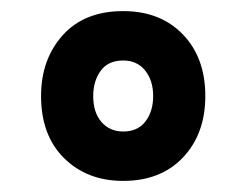

<svg xmlns="http://www.w3.org/2000/svg" viewBox="-20 -592 435 346"><path d="M202 -266Q137 -266 95.5 -307Q54 -348 54 -419Q54 -485 93 -528.5Q132 -572 202 -572Q269 -572 309.5 -530Q350 -488 350 -419Q350 -351 310 -308.5Q270 -266 202 -266ZM202 -355Q228 -355 242 -373Q256 -391 256 -419Q256 -447 241.5 -465Q227 -483 202 -483Q175 -483 161.5 -464.5Q148 -446 148 -419Q148 -389 163 -372Q178 -355 202 -355Z"/></svg>

Font: Noto Sans Condensed
Style: Bold
Weight: 700
Width: 3
Designer: Monotype Design Team
Foundry: Monotype Imaging Inc.
Version: Version 2.013; ttfautohint (v1.8.4.7-5d5b)